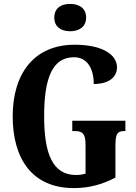

<svg xmlns="http://www.w3.org/2000/svg" viewBox="-20 -953 696 983"><path d="M339 -793C384 -793 421 -815 421 -863C421 -912 384 -933 339 -933C293 -933 258 -912 258 -863C258 -815 293 -793 339 -793ZM358 10C435 10 503 -8 571 -44V-208C571 -266 580 -282 615 -282H622V-335H350V-282H364C404 -282 418 -266 418 -212V-64C401 -59 384 -57 370 -57C250 -57 206 -164 206 -358C206 -555 249 -660 359 -660C425 -660 460 -604 460 -523C541 -523 579 -561 579 -608C579 -673 505 -724 362 -724C153 -724 45 -574 45 -358C45 -137 147 10 358 10Z"/></svg>

Font: Noto Serif Devanagari ExtraCondensed ExtraBold
Style: Regular
Weight: 800
Width: 2
Designer: Universal Thirst, Indian Type Foundry and the Monotype Design Team
Foundry: Monotype Imaging Inc.
Version: Version 2.004